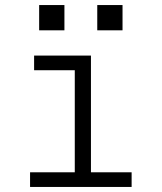

<svg xmlns="http://www.w3.org/2000/svg" viewBox="-20 -740 640 760"><path d="M99 0V-58H276V-462H115V-520H340V-58H501V0ZM465 -620H365V-720H465ZM135 -620V-720H235V-620Z"/></svg>

Font: Iosevka SS04 Light Extended
Style: Regular
Weight: 300
Width: 7
Monospace: yes
Designer: Belleve Invis
Foundry: Belleve Invis
Version: Version 19.0.0; ttfautohint (v1.8.4)